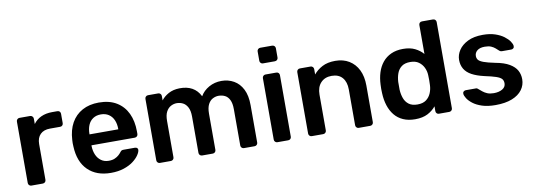

<svg xmlns="http://www.w3.org/2000/svg" viewBox="-57 -1084 4037 1452"><g transform="rotate(-10 1961.0 -358.0)"><path d="M90 0Q80 0 73 -7Q66 -14 66 -24V-495Q66 -506 73 -513Q80 -520 90 -520H171Q181 -520 188.5 -513Q196 -506 196 -495V-454Q219 -486 255.5 -503Q292 -520 340 -520H381Q392 -520 398.5 -513Q405 -506 405 -496V-424Q405 -414 398.5 -407Q392 -400 381 -400H303Q255 -400 228.5 -373.5Q202 -347 202 -299V-24Q202 -14 195 -7Q188 0 177 0Z M700 10Q589 10 524 -54Q459 -118 454 -236Q453 -246 453 -261.5Q453 -277 454 -286Q458 -362 488.5 -416.5Q519 -471 573 -500.5Q627 -530 700 -530Q781 -530 836 -496.5Q891 -463 919 -403.5Q947 -344 947 -266V-245Q947 -235 940 -228Q933 -221 922 -221H590Q590 -221 590 -218Q590 -215 590 -213Q591 -178 603.5 -148.5Q616 -119 640.5 -101Q665 -83 699 -83Q727 -83 746 -91.5Q765 -100 777 -111Q789 -122 794 -129Q803 -141 808.5 -143.5Q814 -146 825 -146H911Q921 -146 927.5 -140Q934 -134 933 -125Q932 -109 916.5 -86Q901 -63 872 -41Q843 -19 799.5 -4.5Q756 10 700 10ZM590 -305H811V-308Q811 -347 798 -376.5Q785 -406 760 -422.5Q735 -439 700 -439Q665 -439 640 -422.5Q615 -406 602.5 -376.5Q590 -347 590 -308Z M1077 0Q1067 0 1060 -7Q1053 -14 1053 -24V-496Q1053 -506 1060 -513Q1067 -520 1077 -520H1155Q1165 -520 1172 -513Q1179 -506 1179 -496V-462Q1200 -490 1235.5 -509.5Q1271 -529 1320 -530Q1434 -532 1479 -441Q1502 -481 1545.5 -505.5Q1589 -530 1642 -530Q1694 -530 1736.5 -506Q1779 -482 1803.5 -433.5Q1828 -385 1828 -311V-24Q1828 -14 1821 -7Q1814 0 1804 0H1722Q1712 0 1705 -7Q1698 -14 1698 -24V-303Q1698 -348 1685 -374.5Q1672 -401 1650 -412Q1628 -423 1601 -423Q1579 -423 1557 -412Q1535 -401 1521 -374.5Q1507 -348 1507 -303V-24Q1507 -14 1500 -7Q1493 0 1483 0H1401Q1391 0 1384 -7Q1377 -14 1377 -24V-303Q1377 -348 1363 -374.5Q1349 -401 1327 -412Q1305 -423 1280 -423Q1257 -423 1235 -411.5Q1213 -400 1199 -374Q1185 -348 1185 -303V-24Q1185 -14 1178 -7Q1171 0 1161 0Z M1979 0Q1969 0 1962 -7Q1955 -14 1955 -24V-496Q1955 -506 1962 -513Q1969 -520 1979 -520H2062Q2073 -520 2079.5 -513Q2086 -506 2086 -496V-24Q2086 -14 2079.5 -7Q2073 0 2062 0ZM1975 -606Q1965 -606 1958 -613Q1951 -620 1951 -630V-702Q1951 -712 1958 -719Q1965 -726 1975 -726H2066Q2077 -726 2084 -719Q2091 -712 2091 -702V-630Q2091 -620 2084 -613Q2077 -606 2066 -606Z M2243 0Q2233 0 2226 -7Q2219 -14 2219 -24V-496Q2219 -506 2226 -513Q2233 -520 2243 -520H2325Q2335 -520 2342 -513Q2349 -506 2349 -496V-455Q2375 -487 2415.5 -508.5Q2456 -530 2516 -530Q2577 -530 2622 -502.5Q2667 -475 2691.5 -425Q2716 -375 2716 -305V-24Q2716 -14 2709 -7Q2702 0 2692 0H2604Q2594 0 2587 -7Q2580 -14 2580 -24V-299Q2580 -357 2551.5 -390Q2523 -423 2469 -423Q2417 -423 2386 -390Q2355 -357 2355 -299V-24Q2355 -14 2348 -7Q2341 0 2331 0Z M3036 10Q2984 10 2944.5 -7.5Q2905 -25 2879 -57Q2853 -89 2839 -132.5Q2825 -176 2823 -228Q2822 -246 2822 -260.5Q2822 -275 2823 -293Q2825 -343 2838.5 -386Q2852 -429 2878.5 -461.5Q2905 -494 2944.5 -512Q2984 -530 3036 -530Q3090 -530 3127.5 -511.5Q3165 -493 3190 -464V-686Q3190 -696 3196.5 -703Q3203 -710 3214 -710H3299Q3309 -710 3316 -703Q3323 -696 3323 -686V-24Q3323 -14 3316 -7Q3309 0 3299 0H3220Q3209 0 3202.5 -7Q3196 -14 3196 -24V-61Q3171 -30 3132.5 -10Q3094 10 3036 10ZM3073 -97Q3115 -97 3140 -116Q3165 -135 3177 -164.5Q3189 -194 3190 -225Q3191 -243 3191 -263.5Q3191 -284 3190 -302Q3189 -332 3176 -359.5Q3163 -387 3138 -405Q3113 -423 3073 -423Q3031 -423 3006.5 -404.5Q2982 -386 2971 -356Q2960 -326 2958 -290Q2957 -260 2958 -230Q2960 -194 2971 -164Q2982 -134 3006.5 -115.5Q3031 -97 3073 -97Z M3653 10Q3593 10 3550.5 -4Q3508 -18 3481 -39Q3454 -60 3441 -81Q3428 -102 3427 -116Q3426 -127 3433.5 -133.5Q3441 -140 3450 -140H3529Q3533 -140 3536 -139Q3539 -138 3544 -133Q3557 -122 3571.5 -110Q3586 -98 3606 -89.5Q3626 -81 3656 -81Q3695 -81 3721.5 -96.5Q3748 -112 3748 -141Q3748 -162 3736.5 -175Q3725 -188 3694 -198.5Q3663 -209 3606 -221Q3550 -234 3513 -254Q3476 -274 3458 -304Q3440 -334 3440 -374Q3440 -413 3463.5 -448.5Q3487 -484 3533.5 -507Q3580 -530 3649 -530Q3703 -530 3743 -516.5Q3783 -503 3809.5 -483Q3836 -463 3850 -442.5Q3864 -422 3865 -407Q3866 -396 3859 -389.5Q3852 -383 3843 -383H3769Q3764 -383 3760 -385Q3756 -387 3752 -390Q3741 -400 3728 -411.5Q3715 -423 3696.5 -431Q3678 -439 3648 -439Q3610 -439 3590 -422.5Q3570 -406 3570 -381Q3570 -364 3579.5 -351.5Q3589 -339 3618 -328Q3647 -317 3706 -305Q3773 -293 3812.5 -269.5Q3852 -246 3868.5 -215.5Q3885 -185 3885 -148Q3885 -103 3858.5 -67Q3832 -31 3780.5 -10.5Q3729 10 3653 10Z"/></g></svg>

Font: Rubik Light Medium
Style: Regular
Weight: 500
Version: Version 2.104